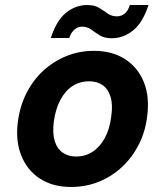

<svg xmlns="http://www.w3.org/2000/svg" viewBox="-20 -731 657 763"><path d="M262 12Q190 12 139 -21Q88 -54 64.5 -113Q41 -172 51 -247Q59 -309 85 -360.5Q111 -412 151.5 -449.5Q192 -487 243.5 -508Q295 -529 353 -529Q426 -529 477 -496Q528 -463 551.5 -405Q575 -347 565 -270Q558 -209 532 -157.5Q506 -106 465.5 -68Q425 -30 373.5 -9Q322 12 262 12ZM282 -109Q319 -109 348 -128Q377 -147 396.5 -182.5Q416 -218 422 -268Q429 -314 419.5 -345.5Q410 -377 388 -392.5Q366 -408 334 -408Q298 -408 269 -389.5Q240 -371 220.5 -335Q201 -299 194 -249Q188 -203 197 -172Q206 -141 228.5 -125Q251 -109 282 -109ZM182 -580Q204 -649 242 -680Q280 -711 327 -711Q356 -711 374.5 -699.5Q393 -688 408.5 -677Q424 -666 445 -666Q462 -666 475.5 -677Q489 -688 496 -711H570Q548 -642 509.5 -610.5Q471 -579 424 -579Q395 -579 376.5 -590.5Q358 -602 342.5 -613.5Q327 -625 306 -625Q290 -625 276.5 -614Q263 -603 255 -580Z"/></svg>

Font: DM Sans 11pt ExtraBold
Style: Italic
Weight: 800
Italic angle: -10°
Version: Version 4.004;gftools[0.9.30]